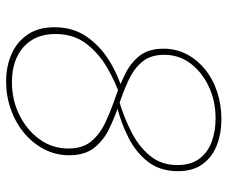

<svg xmlns="http://www.w3.org/2000/svg" viewBox="-78 -660 743 627"><g transform="rotate(90 293.5 -346.5)"><path d="M246 5Q197 5 157 -12.5Q117 -30 93 -65Q69 -100 69 -153Q69 -213 99 -257Q129 -301 177 -331Q225 -361 280 -377L298 -369Q247 -352 199.5 -324Q152 -296 121.5 -255Q91 -214 91 -156Q91 -90 133.5 -52Q176 -14 248 -14Q307 -14 356 -38.5Q405 -63 435 -104.5Q465 -146 465 -198Q465 -245 441.5 -273Q418 -301 381 -318.5Q344 -336 302 -350.5Q260 -365 223 -383Q186 -401 162.5 -430.5Q139 -460 139 -509Q139 -551 157.5 -585.5Q176 -620 207.5 -645.5Q239 -671 281 -684.5Q323 -698 369 -698Q416 -698 454.5 -683Q493 -668 516 -636.5Q539 -605 539 -556Q539 -498 508.5 -458.5Q478 -419 429.5 -394.5Q381 -370 328 -357L310 -364Q361 -379 409 -403Q457 -427 488 -464Q519 -501 519 -554Q519 -599 498 -626.5Q477 -654 442.5 -666.5Q408 -679 367 -679Q310 -679 263 -657Q216 -635 187.5 -597.5Q159 -560 159 -511Q159 -466 182.5 -438.5Q206 -411 243.5 -394Q281 -377 323 -363Q365 -349 402.5 -330.5Q440 -312 463.5 -281.5Q487 -251 487 -201Q487 -157 467.5 -119.5Q448 -82 414.5 -54Q381 -26 337.5 -10.5Q294 5 246 5Z"/></g></svg>

Font: Bitter Thin Thin
Style: Italic
Weight: 250
Italic angle: -9°
Version: Version 2.002